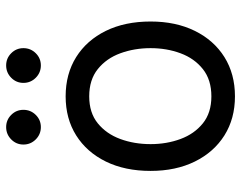

<svg xmlns="http://www.w3.org/2000/svg" viewBox="-102 -690 803 640"><g transform="rotate(-90 300.0 -369.5)"><path d="M299.3 11.7Q225.1 11.7 169.2 -23.4Q113.3 -58.6 82 -122.1Q50.8 -185.5 50.8 -269.5Q50.8 -355 82 -418.7Q113.3 -482.4 169.2 -517.6Q225.1 -552.7 299.3 -552.7Q374 -552.7 430.2 -517.6Q486.3 -482.4 517.6 -418.7Q548.8 -355 548.8 -269.5Q548.8 -185.5 517.6 -122.1Q486.3 -58.6 430.2 -23.4Q374 11.7 299.3 11.7ZM299.3 -66.9Q354.5 -66.9 390.1 -95.2Q425.8 -123.5 442.9 -169.7Q460 -215.8 460 -269.5Q460 -323.7 442.9 -370.4Q425.8 -417 390.1 -445.6Q354.5 -474.1 299.3 -474.1Q244.6 -474.1 209.5 -445.6Q174.3 -417 157.2 -370.6Q140.1 -324.2 140.1 -269.5Q140.1 -215.8 157.2 -169.7Q174.3 -123.5 209.5 -95.2Q244.6 -66.9 299.3 -66.9ZM196.8 -635.3Q172.9 -635.3 155.8 -652.3Q138.7 -669.4 138.7 -693.4Q138.7 -717.3 155.8 -734.1Q172.9 -751 196.8 -751Q220.7 -751 237.5 -734.1Q254.4 -717.3 254.4 -693.4Q254.4 -669.4 237.5 -652.3Q220.7 -635.3 196.8 -635.3ZM402.3 -635.3Q378.4 -635.3 361.3 -652.3Q344.2 -669.4 344.2 -693.4Q344.2 -717.3 361.3 -734.1Q378.4 -751 402.3 -751Q426.3 -751 443.1 -734.1Q460 -717.3 460 -693.4Q460 -669.4 443.1 -652.3Q426.3 -635.3 402.3 -635.3Z"/></g></svg>

Font: Inter
Style: Regular
Weight: 400
Designer: Rasmus Andersson
Foundry: rsms
Version: Version 4.001;git-9221beed3